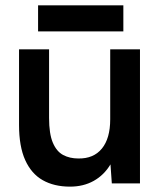

<svg xmlns="http://www.w3.org/2000/svg" viewBox="-20 -684 604 716"><path d="M241 12Q182 12 139.5 -12Q97 -36 74 -87Q51 -138 51 -218V-500H163V-244Q163 -185 177 -152Q191 -119 215.5 -106Q240 -93 272 -93Q329 -92 360 -130Q391 -168 391 -239V-500H502V0H397L392 -71Q368 -31 329.5 -9.5Q291 12 241 12ZM122 -567V-664H440V-567Z"/></svg>

Font: Figtree Light SemiBold
Style: Regular
Weight: 600
Version: Version 2.002